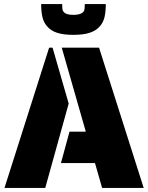

<svg xmlns="http://www.w3.org/2000/svg" viewBox="-20 -922 727 942"><path d="M221 -688H238L317 -414L202 0H2ZM446 -122H279L321 -276H401L283 -688H466L685 0H481ZM210 -794Q194 -813 188 -839Q182 -865 182 -902H285Q285 -887 286 -878.5Q287 -870 292 -864Q304 -849 340 -849Q376 -849 389 -864Q394 -870 395 -878.5Q396 -887 396 -902H499Q499 -865 493 -839Q487 -813 471 -794Q452 -772 421 -761.5Q390 -751 340 -751Q290 -751 259 -761.5Q228 -772 210 -794Z"/></svg>

Font: Saira Stencil
Style: Regular
Weight: 400
Designer: Hector Gatti with collaboration of the Omnibus-Type team
Foundry: Omnibus-Type
Version: Version 1.003